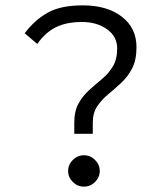

<svg xmlns="http://www.w3.org/2000/svg" viewBox="-20 -685 603 716"><path d="M257 -186V-227Q257 -271 273 -299.5Q289 -328 313 -349.5Q337 -371 361 -391Q385 -411 401 -437.5Q417 -464 417 -504Q417 -549 379 -576Q341 -603 286 -603Q228 -603 188.5 -583.5Q149 -564 119 -521L72 -561Q109 -610 157.5 -637.5Q206 -665 289 -665Q379 -665 434 -623Q489 -581 489 -509Q489 -461 472.5 -429.5Q456 -398 431.5 -375.5Q407 -353 383 -333Q359 -313 342.5 -288.5Q326 -264 326 -227V-186ZM293 11Q269 11 251.5 -6.5Q234 -24 234 -47Q234 -71 251.5 -88.5Q269 -106 293 -106Q317 -106 334.5 -88.5Q352 -71 352 -47Q352 -24 334.5 -6.5Q317 11 293 11Z"/></svg>

Font: Inconsolata SemiExpanded
Style: Regular
Weight: 400
Width: 6
Monospace: yes
Designer: Raph Levien, Cyreal, Brenton Simpson
Foundry: Raph Levien, Cyreal, Google
Version: Version 3.100; ttfautohint (v1.8.4.7-5d5b)